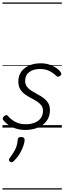

<svg xmlns="http://www.w3.org/2000/svg" viewBox="-20 -1030 519 1550"><path d="M185 19Q140 19 104 6.5Q68 -6 43 -25Q18 -44 6 -61Q1 -69 2.5 -76.5Q4 -84 13 -92Q23 -100 30.5 -101Q38 -102 45 -93Q66 -67 102 -47Q138 -27 188 -27Q227 -27 258.5 -39Q290 -51 308.5 -75.5Q327 -100 327 -135Q327 -162 312.5 -180.5Q298 -199 275.5 -213Q253 -227 227.5 -240Q202 -253 179.5 -270Q157 -287 142.5 -311Q128 -335 128 -372Q128 -417 150.5 -449.5Q173 -482 214 -500.5Q255 -519 308 -519Q350 -519 383 -507Q416 -495 438.5 -478.5Q461 -462 470 -446Q476 -437 475 -430.5Q474 -424 464 -417Q456 -411 449 -410.5Q442 -410 435 -417Q409 -442 377.5 -457.5Q346 -473 303 -473Q249 -473 216 -448Q183 -423 183 -377Q183 -349 197.5 -330Q212 -311 235 -296.5Q258 -282 283.5 -268.5Q309 -255 331.5 -238.5Q354 -222 368.5 -199Q383 -176 383 -142Q383 -89 356 -53Q329 -17 284 1Q239 19 185 19ZM61 275Q53 269 52 261.5Q51 254 58 246Q77 221 90.5 199Q104 177 112.5 153Q121 129 123 99Q124 86 131.5 81Q139 76 152 76Q166 76 172.5 82.5Q179 89 179 101Q178 119 169 146.5Q160 174 142 205.5Q124 237 94 268Q86 276 77.5 279Q69 282 61 275ZM0 490H479V500H0ZM0 -20H479V0H0ZM0 -505H479V-500H0ZM0 -1010H479V-1000H0Z"/></svg>

Font: Playwrite MX Guides
Style: Regular
Weight: 400
Designer: Veronika Burian, José Scaglione
Foundry: TypeTogether
Version: Version 1.003